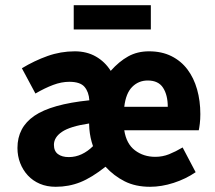

<svg xmlns="http://www.w3.org/2000/svg" viewBox="-20 -705 826 737"><path d="M194 12Q160 12 133 0.5Q106 -11 87 -31.5Q68 -52 57.5 -79Q47 -106 47 -137Q47 -216 112 -260.5Q177 -305 323 -320Q321 -352 304.5 -371.5Q288 -391 246 -391Q216 -391 184 -379Q152 -367 116 -346L64 -443Q112 -472 162.5 -490Q213 -508 267 -508Q313 -508 348 -488Q383 -468 405 -433Q437 -469 472 -488.5Q507 -508 552 -508Q601 -508 638 -489.5Q675 -471 699.5 -438.5Q724 -406 736.5 -362Q749 -318 749 -267Q749 -247 747 -230.5Q745 -214 743 -205H457Q465 -153 498 -128Q531 -103 576 -103Q604 -103 629 -113Q654 -123 681 -139L731 -44Q693 -18 646.5 -3Q600 12 556 12Q500 12 458.5 -9Q417 -30 385 -65Q332 -23 288 -5.5Q244 12 194 12ZM244 -102Q270 -102 293.5 -113Q317 -124 337 -144Q326 -175 323 -210L322 -231Q249 -220 218 -199Q187 -178 187 -149Q187 -125 202.5 -113.5Q218 -102 244 -102ZM457 -295H624Q624 -340 606 -368Q588 -396 547 -396Q512 -396 487.5 -371.5Q463 -347 457 -295ZM263 -592V-685H559V-592Z"/></svg>

Font: TT Toshiba Sans
Style: Bold
Weight: 700
Designer: Paul D. Hunt
Foundry: Toshiba Corporation
Version: Version 2.020;PS 2.000;hotconv 1.0.86;makeotf.lib2.5.63406